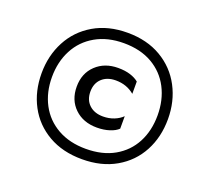

<svg xmlns="http://www.w3.org/2000/svg" viewBox="-124 -876 1137 1042"><g transform="rotate(20 445.0 -355.0)"><path d="M810 -354Q810 -250 766 -167.5Q722 -85 639.5 -37.5Q557 10 445 10Q333 10 250.5 -37.5Q168 -85 124 -167.5Q80 -250 80 -354Q80 -456 124 -539.5Q168 -623 250.5 -671.5Q333 -720 445 -720Q557 -720 639.5 -671.5Q722 -623 766 -539.5Q810 -456 810 -354ZM750 -354Q750 -442 714 -511.5Q678 -581 609.5 -620.5Q541 -660 445 -660Q351 -660 282 -620.5Q213 -581 176.5 -511.5Q140 -442 140 -354Q140 -266 176.5 -197Q213 -128 282 -89Q351 -50 445 -50Q541 -50 609.5 -89Q678 -128 714 -196.5Q750 -265 750 -354ZM462 -179Q383 -179 333.5 -226.5Q284 -274 284 -351Q284 -428 334 -475.5Q384 -523 462 -523Q502 -523 532 -513.5Q562 -504 581 -488V-417Q536 -455 473 -455Q423 -455 393 -427Q363 -399 363 -351Q363 -303 393 -275Q423 -247 473 -247Q507 -247 536 -258.5Q565 -270 584 -289V-217Q567 -200 534.5 -189.5Q502 -179 462 -179Z"/></g></svg>

Font: Madhuban Medium
Style: Regular
Weight: 500
Designer: jaikishan Patel
Foundry: MagicType
Version: Version 1.000